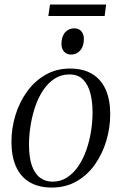

<svg xmlns="http://www.w3.org/2000/svg" viewBox="-20 -834 547 864"><path d="M295 -525.5Q354.5 -525.5 394.8 -501.2Q435 -477 455.5 -431.2Q476 -385.5 476 -320Q476 -259.5 458.5 -200.8Q441 -142 407.5 -94.2Q374 -46.5 325 -18.2Q276 10 213 10Q153 10 112.2 -14.8Q71.5 -39.5 51.5 -85.5Q31.5 -131.5 31.5 -196Q31.5 -257 49.5 -315.8Q67.5 -374.5 101.8 -422Q136 -469.5 185 -497.5Q234 -525.5 295 -525.5ZM292 -499Q255 -499 225.8 -480Q196.5 -461 174.8 -428.8Q153 -396.5 139 -355.8Q125 -315 117.8 -270.5Q110.5 -226 110.5 -183Q110.5 -124 124 -87.2Q137.5 -50.5 161.5 -33.5Q185.5 -16.5 216.5 -16.5Q252.5 -16.5 281.8 -35.5Q311 -54.5 332.5 -86.2Q354 -118 368.2 -158.2Q382.5 -198.5 389.5 -242.2Q396.5 -286 396.5 -328Q396.5 -375 386.8 -413.5Q377 -452 354.5 -475.5Q332 -499 292 -499ZM300 -588.5Q279.5 -588.5 268 -602Q256.5 -615.5 256.5 -636Q256.5 -669.5 272.8 -688Q289 -706.5 314 -706.5Q335 -706.5 346.2 -693Q357.5 -679.5 357.5 -659Q357.5 -626 341.2 -607.2Q325 -588.5 300 -588.5ZM205 -813.5H457.5L451 -762H197.5Z"/></svg>

Font: Merriweather 120pt Light
Style: Italic
Weight: 300
Italic angle: -7.8°
Version: Version 2.101